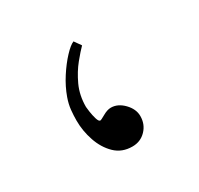

<svg xmlns="http://www.w3.org/2000/svg" viewBox="-94 -450 642 619"><g transform="rotate(-30 227.0 -140.5)"><path d="M308.6 -19Q308.6 11.7 288.3 32.7Q268.1 53.7 237.8 53.7Q199.2 53.7 173.8 29.1Q148.4 4.4 135.7 -33Q123 -70.3 123 -108.9Q123 -127.4 125 -147.7Q127 -168 134.8 -189.9Q146.5 -222.7 166.5 -253.7Q186.5 -284.7 207.5 -307.1Q228.5 -329.6 242.2 -335L259.8 -310.1Q246.1 -296.4 225.1 -270.8Q204.1 -245.1 187.7 -210Q171.4 -174.8 171.4 -131.8Q171.4 -128.4 173.6 -113.3Q175.8 -98.1 179.9 -84.5Q184.1 -70.8 189.9 -70.8Q192.9 -70.8 209.5 -80.3Q226.1 -89.8 239.3 -89.8Q265.1 -89.8 286.9 -67.4Q308.6 -44.9 308.6 -19Z"/></g></svg>

Font: Rohingya Solluk
Style: Regular
Weight: 400
Designer: SIL International
Foundry: SIL International
Version: Version 1.001